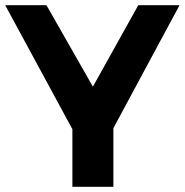

<svg xmlns="http://www.w3.org/2000/svg" viewBox="-23 -720 712 740"><path d="M669 -700 414 -226V0H256V-222L-3 -700H156L335 -386L510 -700Z"/></svg>

Font: Montserrat arm2 SemiBold
Style: Regular
Weight: 600
Designer: Julieta Ulanovsky
Foundry: Julieta Ulanovsky
Version: Version 6.000